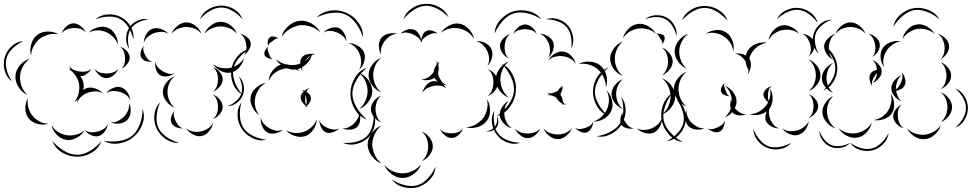

<svg xmlns="http://www.w3.org/2000/svg" viewBox="-93 -680 5036 995"><path d="M402 -580Q428 -603 465.5 -605.5Q503 -608 534 -591Q565 -575 584 -542.5Q603 -510 598 -475Q591 -510 572.5 -539.5Q554 -569 529 -582Q505 -595 470 -594Q435 -593 402 -580ZM226 -506Q232 -525 249 -541.5Q266 -558 286 -559Q305 -560 324 -545.5Q343 -531 351 -513Q337 -527 320 -531.5Q303 -536 287 -535Q271 -534 254.5 -528Q238 -522 226 -506ZM367 -511Q384 -530 413 -538Q442 -546 466 -536Q489 -527 504 -501Q519 -475 518 -449Q510 -473 492.5 -489.5Q475 -506 456 -514Q437 -522 413.5 -522.5Q390 -523 367 -511ZM68 -391Q60 -418 68.5 -449.5Q77 -481 99 -498Q121 -516 153.5 -516.5Q186 -517 210 -502Q183 -508 157.5 -500.5Q132 -493 114 -480Q96 -466 82.5 -442.5Q69 -419 68 -391ZM-31 -258Q-59 -278 -68.5 -313.5Q-78 -349 -69 -382Q-60 -415 -33 -440Q-6 -465 28 -467Q-3 -453 -27.5 -429Q-52 -405 -59 -379Q-67 -353 -58.5 -319.5Q-50 -286 -31 -258ZM530 -438Q547 -433 562.5 -417.5Q578 -402 579 -384Q580 -366 566.5 -348.5Q553 -331 536 -324Q549 -336 552.5 -352Q556 -368 555 -382Q554 -397 549 -412Q544 -427 530 -438ZM49 -188Q22 -200 3.5 -228.5Q-15 -257 -13 -287Q-11 -317 11 -342.5Q33 -368 62 -376Q38 -359 25 -334Q12 -309 11 -285Q9 -262 18 -235.5Q27 -209 49 -188ZM307 -146Q307 -155 309 -164Q300 -156 291 -150Q309 -171 314.5 -196Q320 -221 317 -243Q312 -273 292 -297Q286 -303 280 -310Q272 -317 262 -323Q268 -322 273 -320Q268 -329 266 -339Q276 -323 291 -317Q306 -311 321 -309Q335 -307 351.5 -309.5Q368 -312 381 -324Q373 -309 356.5 -297Q340 -285 323 -285Q337 -267 340 -247Q343 -231 338 -213Q346 -219 355 -223Q376 -230 401 -221.5Q426 -213 441 -196Q421 -207 400.5 -206.5Q380 -206 363 -200Q346 -194 330 -181Q314 -168 307 -146ZM520 -324Q514 -306 496 -290.5Q478 -275 459 -275Q439 -275 421.5 -290.5Q404 -306 397 -324Q409 -309 426 -304Q443 -299 459 -299Q474 -299 491 -304Q508 -309 520 -324ZM457 -196Q469 -213 491 -223Q513 -233 533 -228Q553 -222 567 -201.5Q581 -181 582 -161Q574 -179 558.5 -189.5Q543 -200 527 -204Q511 -209 492.5 -208.5Q474 -208 457 -196ZM159 -39Q134 -30 103.5 -37.5Q73 -45 56 -66Q39 -87 38.5 -118Q38 -149 52 -172Q47 -146 54 -122Q61 -98 75 -81Q88 -64 110 -51.5Q132 -39 159 -39ZM576 -146Q586 -126 584 -100.5Q582 -75 567 -59Q552 -43 526 -40Q500 -37 480 -46Q502 -44 519.5 -53.5Q537 -63 549 -75Q562 -88 570 -106Q578 -124 576 -146ZM646 -115Q660 -76 644.5 -35Q629 6 597 31Q566 57 522.5 63.5Q479 70 444 49Q484 57 525 50.5Q566 44 591 24Q617 3 631.5 -35.5Q646 -74 646 -115ZM466 -38Q464 -19 450.5 0.5Q437 20 419 25Q400 30 378.5 20Q357 10 346 -6Q362 5 379.5 5.5Q397 6 412 2Q428 -2 443 -11Q458 -20 466 -38ZM346 -6Q333 18 305.5 33.5Q278 49 251 45Q223 41 201 18Q179 -5 174 -32Q188 -8 210 5Q232 18 254 21Q276 24 301 18Q326 12 346 -6ZM432 52Q418 90 381.5 111.5Q345 133 305 132Q265 132 228.5 110Q192 88 179 50Q204 81 238.5 101.5Q273 122 305 122Q337 123 371.5 103Q406 83 432 52Z M943 -580Q955 -613 987 -632Q1019 -651 1054 -651Q1089 -651 1120.5 -632Q1152 -613 1164 -580Q1142 -606 1112 -623.5Q1082 -641 1054 -641Q1026 -641 996 -624Q966 -607 943 -580ZM577 -427Q560 -450 560.5 -481Q561 -512 576 -536Q592 -560 620 -573Q648 -586 676 -580Q647 -576 622 -563Q597 -550 585 -530Q572 -511 570.5 -482.5Q569 -454 577 -427ZM967 -505Q976 -530 1000.5 -548.5Q1025 -567 1051 -567Q1078 -567 1102 -548.5Q1126 -530 1135 -505Q1118 -525 1095 -534Q1072 -543 1051 -543Q1030 -543 1007 -534Q984 -525 967 -505ZM796 -505Q804 -528 826.5 -546Q849 -564 874 -564Q898 -564 920.5 -546Q943 -528 951 -505Q936 -524 914.5 -532Q893 -540 874 -540Q854 -540 832.5 -532Q811 -524 796 -505ZM652 -458Q652 -479 664.5 -501.5Q677 -524 698 -531Q718 -538 742 -529.5Q766 -521 780 -505Q761 -516 741.5 -515Q722 -514 706 -509Q690 -503 674.5 -490.5Q659 -478 652 -458ZM1151 -505Q1168 -502 1185.5 -489Q1203 -476 1206 -458Q1209 -441 1197.5 -422.5Q1186 -404 1171 -395Q1182 -409 1183.5 -424.5Q1185 -440 1182 -454Q1180 -468 1173 -482Q1166 -496 1151 -505ZM696 -360Q681 -358 663.5 -363.5Q646 -369 639 -382Q632 -395 637 -413Q642 -431 652 -442Q647 -429 650.5 -416.5Q654 -404 660 -394Q665 -383 673.5 -373Q682 -363 696 -360ZM1171 -380Q1167 -354 1147.5 -331.5Q1128 -309 1103 -304Q1078 -299 1051 -312.5Q1024 -326 1011 -348Q1031 -332 1054.5 -328Q1078 -324 1098 -328Q1118 -332 1138.5 -344.5Q1159 -357 1171 -380ZM812 -301Q798 -289 776 -285Q754 -281 738 -290Q722 -299 715.5 -320.5Q709 -342 712 -360Q715 -342 726.5 -330Q738 -318 750 -311Q763 -303 779 -298.5Q795 -294 812 -301ZM1011 -332Q1030 -325 1045.5 -307Q1061 -289 1061 -269Q1061 -249 1045.5 -230.5Q1030 -212 1011 -205Q1026 -218 1031.5 -235.5Q1037 -253 1037 -269Q1037 -285 1031.5 -302Q1026 -319 1011 -332ZM1144 -285Q1163 -268 1169 -240.5Q1175 -213 1166 -189Q1157 -164 1134.5 -147Q1112 -130 1086 -130Q1111 -139 1130 -156Q1149 -173 1157 -192Q1164 -212 1160 -237Q1156 -262 1144 -285ZM812 -122Q788 -131 769.5 -154.5Q751 -178 751 -203Q751 -229 769.5 -252.5Q788 -276 812 -285Q792 -268 783.5 -246Q775 -224 775 -203Q775 -183 783.5 -161Q792 -139 812 -122ZM1011 -190Q1030 -183 1045.5 -164.5Q1061 -146 1061 -126Q1061 -106 1045.5 -88Q1030 -70 1011 -63Q1026 -76 1031.5 -93Q1037 -110 1037 -126Q1037 -142 1031.5 -159.5Q1026 -177 1011 -190ZM836 60Q800 63 767.5 41.5Q735 20 719 -13Q703 -46 707 -85Q711 -124 737 -150Q722 -117 719 -80.5Q716 -44 728 -17Q740 9 770.5 30Q801 51 836 60ZM856 -15Q840 -13 821.5 -20.5Q803 -28 796 -42Q789 -57 795 -76Q801 -95 812 -106Q805 -92 808.5 -78Q812 -64 817 -53Q823 -41 831.5 -30Q840 -19 856 -15ZM1011 -43Q1008 -21 991 -0.5Q974 20 952 25Q930 29 906.5 16.5Q883 4 872 -15Q889 -1 909.5 2Q930 5 947 1Q965 -2 982.5 -12.5Q1000 -23 1011 -43Z M1548 -589Q1576 -619 1619.5 -625Q1663 -631 1701 -614Q1739 -598 1764.5 -563Q1790 -528 1788 -487Q1776 -526 1751.5 -559Q1727 -592 1697 -605Q1667 -618 1626 -613Q1585 -608 1548 -589ZM1366 -488Q1373 -519 1399.5 -543.5Q1426 -568 1458 -572Q1489 -576 1520.5 -558.5Q1552 -541 1567 -513Q1544 -534 1515 -543Q1486 -552 1460 -549Q1435 -545 1409 -529.5Q1383 -514 1366 -488ZM1583 -511Q1596 -526 1618.5 -534Q1641 -542 1660 -536Q1679 -529 1690.5 -507.5Q1702 -486 1702 -466Q1695 -485 1680.5 -496Q1666 -507 1651 -513Q1636 -519 1618 -520Q1600 -521 1583 -511ZM1297 -440Q1294 -450 1295 -465Q1296 -480 1305 -486Q1313 -493 1328 -490Q1343 -487 1351 -481Q1341 -483 1333.5 -477.5Q1326 -472 1319 -467Q1312 -462 1305 -456.5Q1298 -451 1297 -440ZM1714 -456Q1737 -457 1761 -443Q1785 -429 1794 -408Q1802 -386 1794 -359.5Q1786 -333 1768 -318Q1779 -338 1778.5 -359.5Q1778 -381 1771 -399Q1765 -416 1750.5 -432.5Q1736 -449 1714 -456ZM1321 -373Q1310 -373 1296 -379Q1282 -385 1278 -395Q1274 -406 1281.5 -419.5Q1289 -433 1297 -440Q1292 -430 1294.5 -421Q1297 -412 1300 -403Q1304 -395 1307.5 -386Q1311 -377 1321 -373ZM1162 -191Q1129 -209 1114.5 -246.5Q1100 -284 1106 -321Q1112 -358 1138 -388.5Q1164 -419 1201 -426Q1168 -407 1144 -378Q1120 -349 1116 -319Q1111 -289 1124 -254Q1137 -219 1162 -191ZM1299 -259Q1300 -286 1317.5 -311Q1335 -336 1360 -344L1362 -345Q1346 -357 1337 -373Q1359 -355 1386 -347Q1397 -347 1409 -343Q1424 -342 1439 -344Q1451 -346 1463 -351Q1462 -370 1472 -383Q1480 -393 1494.5 -397.5Q1509 -402 1524 -401Q1525 -403 1525 -404V-401Q1533 -401 1541 -398Q1531 -398 1523 -395Q1511 -354 1473 -332Q1472 -322 1474 -313Q1469 -319 1467 -328Q1457 -323 1448 -321Q1454 -316 1458 -310Q1449 -316 1439 -320Q1417 -317 1394 -326Q1380 -325 1367 -321Q1347 -315 1328 -299.5Q1309 -284 1299 -259ZM1491 -368Q1489 -366 1488 -364Q1505 -376 1517 -392Q1509 -387 1502.5 -381Q1496 -375 1491 -368ZM1768 -302Q1796 -292 1816 -265Q1836 -238 1836 -208Q1836 -179 1816 -152Q1796 -125 1768 -115Q1791 -134 1801.5 -159.5Q1812 -185 1812 -208Q1812 -232 1801.5 -257.5Q1791 -283 1768 -302ZM1250 -84Q1228 -98 1214.5 -126Q1201 -154 1206 -180Q1212 -206 1235.5 -226.5Q1259 -247 1285 -250Q1262 -238 1248 -217Q1234 -196 1230 -175Q1225 -154 1229.5 -129.5Q1234 -105 1250 -84ZM1502 -125Q1498 -127 1495 -129Q1491 -126 1486 -123Q1490 -127 1492 -132Q1480 -140 1472 -153Q1464 -166 1465 -178Q1466 -193 1481 -206Q1477 -211 1471 -214Q1478 -213 1485 -210Q1497 -220 1511 -224Q1500 -217 1495 -204Q1504 -199 1510.5 -191.5Q1517 -184 1518 -175Q1520 -164 1513.5 -152Q1507 -140 1497 -131Q1499 -128 1502 -125ZM1489 -176Q1488 -167 1488.5 -156.5Q1489 -146 1494 -137Q1497 -145 1496.5 -154Q1496 -163 1494 -171Q1494 -175 1493 -179.5Q1492 -184 1490 -188Q1490 -183 1489 -176ZM1287 44Q1252 53 1216.5 36Q1181 19 1161 -11Q1140 -41 1138 -80Q1136 -119 1158 -149Q1148 -114 1150.5 -77.5Q1153 -41 1169 -17Q1185 8 1218 24Q1251 40 1287 44ZM1768 -99Q1776 -81 1773.5 -58Q1771 -35 1758 -22Q1744 -9 1721 -8Q1698 -7 1680 -15Q1699 -13 1714.5 -21Q1730 -29 1741 -39Q1752 -50 1760.5 -65Q1769 -80 1768 -99ZM1843 -95Q1857 -63 1848 -27Q1839 9 1814 34Q1789 58 1752.5 66.5Q1716 75 1684 60Q1719 63 1753 54.5Q1787 46 1807 27Q1827 7 1836.5 -26.5Q1846 -60 1843 -95ZM1373 -8Q1358 6 1334 11Q1310 16 1292 6Q1274 -4 1265 -27Q1256 -50 1259 -70Q1263 -50 1276 -36.5Q1289 -23 1304 -15Q1318 -7 1336 -3.5Q1354 0 1373 -8ZM1549 -62Q1548 -35 1531.5 -9.5Q1515 16 1490 25Q1465 34 1435.5 24.5Q1406 15 1389 -6Q1412 8 1437 9Q1462 10 1482 3Q1502 -4 1520.5 -20.5Q1539 -37 1549 -62ZM1665 -15Q1653 -2 1632.5 5Q1612 12 1596 6Q1580 -1 1571 -20.5Q1562 -40 1562 -57Q1568 -41 1580 -31.5Q1592 -22 1605 -17Q1618 -11 1633.5 -9Q1649 -7 1665 -15Z M1998 -580Q2009 -615 2042 -637Q2075 -659 2112 -660Q2149 -662 2183.5 -643Q2218 -624 2232 -590Q2207 -617 2174.5 -634Q2142 -651 2112 -650Q2083 -649 2051.5 -629Q2020 -609 1998 -580ZM2192 -510Q2206 -533 2234 -547.5Q2262 -562 2289 -557Q2316 -552 2337.5 -528.5Q2359 -505 2363 -478Q2350 -502 2328.5 -515.5Q2307 -529 2285 -533Q2263 -537 2238 -532Q2213 -527 2192 -510ZM1982 -505Q1995 -519 2016.5 -526Q2038 -533 2055 -525Q2069 -519 2078.5 -503Q2088 -487 2090 -471Q2091 -485 2097 -498.5Q2103 -512 2114 -518Q2127 -526 2146 -521Q2165 -516 2176 -505Q2162 -511 2149 -507Q2136 -503 2125 -497Q2114 -491 2104 -482.5Q2094 -474 2091 -459Q2085 -476 2072 -486.5Q2059 -497 2045 -503Q2032 -509 2015.5 -511Q1999 -513 1982 -505ZM1883 -397Q1871 -415 1870.5 -440.5Q1870 -466 1883 -483Q1896 -500 1921 -505.5Q1946 -511 1966 -505Q1945 -504 1928.5 -493Q1912 -482 1902 -469Q1891 -455 1884.5 -436.5Q1878 -418 1883 -397ZM2375 -467Q2398 -469 2421.5 -457Q2445 -445 2454 -425Q2463 -405 2456 -379.5Q2449 -354 2433 -338Q2443 -358 2441.5 -378.5Q2440 -399 2432 -415Q2425 -431 2411 -446Q2397 -461 2375 -467ZM1883 -201Q1856 -211 1836.5 -237Q1817 -263 1817 -291Q1817 -319 1836.5 -345Q1856 -371 1883 -381Q1861 -363 1851 -338.5Q1841 -314 1841 -291Q1841 -268 1851 -243.5Q1861 -219 1883 -201ZM2096 -197Q2099 -217 2114 -236Q2129 -255 2149 -259Q2162 -261 2177 -256Q2165 -265 2159 -277Q2145 -267 2125.5 -265Q2106 -263 2091 -268Q2110 -269 2125 -278.5Q2140 -288 2150 -301Q2152 -304 2154 -306Q2157 -327 2170 -346Q2171 -355 2169 -365Q2173 -359 2175 -352Q2180 -357 2185 -361Q2180 -353 2178 -345Q2184 -321 2176 -300Q2177 -296 2179 -292Q2183 -276 2193.5 -261Q2204 -246 2223 -238Q2213 -238 2203 -242Q2215 -232 2221 -221Q2206 -234 2187.5 -236Q2169 -238 2154 -235Q2138 -232 2121.5 -223.5Q2105 -215 2096 -197ZM2508 -349Q2546 -331 2565.5 -289.5Q2585 -248 2580 -205Q2576 -162 2549 -125.5Q2522 -89 2481 -78Q2516 -102 2541.5 -137Q2567 -172 2570 -206Q2574 -240 2556 -279Q2538 -318 2508 -349ZM1808 -61Q1768 -75 1745.5 -114Q1723 -153 1723 -195Q1723 -237 1745.5 -276Q1768 -315 1808 -329Q1776 -302 1754.5 -265.5Q1733 -229 1733 -195Q1733 -161 1754.5 -124.5Q1776 -88 1808 -61ZM2435 -322Q2456 -314 2472.5 -293.5Q2489 -273 2488 -251Q2488 -229 2471 -209Q2454 -189 2434 -182Q2451 -196 2457.5 -215Q2464 -234 2464 -252Q2465 -269 2458.5 -288.5Q2452 -308 2435 -322ZM1883 -45Q1862 -53 1845.5 -73Q1829 -93 1829 -115Q1829 -137 1845.5 -157Q1862 -177 1883 -185Q1866 -171 1859.5 -152Q1853 -133 1853 -115Q1853 -97 1859.5 -78Q1866 -59 1883 -45ZM2431 -166Q2446 -142 2446.5 -109Q2447 -76 2430 -54Q2413 -31 2381.5 -21.5Q2350 -12 2323 -20Q2351 -22 2374 -36Q2397 -50 2411 -68Q2424 -86 2430.5 -112Q2437 -138 2431 -166ZM2481 -78Q2489 -66 2489.5 -49Q2490 -32 2481 -20Q2472 -8 2456.5 -2Q2441 4 2426 0Q2441 -1 2453.5 -8.5Q2466 -16 2473 -26Q2480 -35 2482.5 -49.5Q2485 -64 2481 -78ZM1884 168Q1855 157 1834 129Q1813 101 1812 70Q1812 39 1833 10.5Q1854 -18 1883 -29Q1859 -9 1847.5 18Q1836 45 1836 70Q1837 94 1848.5 121Q1860 148 1884 168ZM2307 -15Q2301 3 2284.5 18.5Q2268 34 2249 35Q2230 36 2212 21Q2194 6 2187 -11Q2199 3 2216 7Q2233 11 2248 11Q2263 11 2279.5 5.5Q2296 0 2307 -15ZM2092 1Q2115 10 2132.5 32Q2150 54 2150 78Q2150 102 2132.5 124.5Q2115 147 2092 155Q2111 140 2118.5 119Q2126 98 2126 78Q2126 59 2118.5 38Q2111 17 2092 1ZM2089 172Q2079 200 2052 221Q2025 242 1995 242Q1965 243 1937.5 223Q1910 203 1899 175Q1919 198 1945 208.5Q1971 219 1995 218Q2018 218 2044 206.5Q2070 195 2089 172ZM2164 184Q2162 221 2135 250Q2108 279 2072 290Q2037 300 1998.5 290Q1960 280 1938 250Q1969 271 2005 279.5Q2041 288 2070 280Q2098 272 2123.5 245Q2149 218 2164 184Z M2470 -506Q2472 -546 2500.5 -577.5Q2529 -609 2567 -621Q2606 -632 2647 -622Q2688 -612 2712 -580Q2679 -602 2640 -611Q2601 -620 2570 -611Q2540 -602 2513 -572.5Q2486 -543 2470 -506ZM3250 -580Q3272 -599 3303.5 -601Q3335 -603 3360 -590Q3386 -576 3401.5 -549Q3417 -522 3413 -493Q3407 -521 3391.5 -545.5Q3376 -570 3355 -581Q3335 -592 3306 -591.5Q3277 -591 3250 -580ZM2736 -580Q2766 -591 2798 -581Q2830 -571 2851 -547Q2871 -523 2876.5 -489.5Q2882 -456 2867 -428Q2872 -459 2866 -490Q2860 -521 2843 -540Q2827 -559 2797.5 -569.5Q2768 -580 2736 -580ZM3135 -481Q3141 -508 3163 -530Q3185 -552 3212 -556Q3239 -560 3266 -544.5Q3293 -529 3306 -505Q3286 -523 3261.5 -529Q3237 -535 3215 -532Q3193 -529 3171 -516.5Q3149 -504 3135 -481ZM2568 -505Q2574 -523 2591.5 -538Q2609 -553 2628 -553Q2647 -553 2664.5 -538Q2682 -523 2688 -505Q2676 -519 2659.5 -524Q2643 -529 2628 -529Q2613 -529 2596.5 -524Q2580 -519 2568 -505ZM3306 -505Q3316 -507 3330 -504Q3344 -501 3349 -493Q3354 -484 3349.5 -470.5Q3345 -457 3338 -449Q3342 -459 3337 -466.5Q3332 -474 3328 -481Q3324 -488 3320 -495.5Q3316 -503 3306 -505ZM2704 -505Q2725 -505 2746 -492.5Q2767 -480 2774 -461Q2781 -441 2772.5 -418Q2764 -395 2748 -382Q2758 -400 2757.5 -418.5Q2757 -437 2752 -453Q2746 -468 2734.5 -483Q2723 -498 2704 -505ZM2544 -377Q2526 -385 2511.5 -404.5Q2497 -424 2498 -444Q2499 -464 2515.5 -481Q2532 -498 2551 -504Q2535 -492 2529 -475Q2523 -458 2522 -442Q2521 -426 2525 -408.5Q2529 -391 2544 -377ZM3135 -286Q3108 -296 3088.5 -321.5Q3069 -347 3069 -376Q3069 -404 3088.5 -429.5Q3108 -455 3135 -465Q3113 -447 3103 -422.5Q3093 -398 3093 -376Q3093 -353 3103 -328.5Q3113 -304 3135 -286ZM3338 -433Q3359 -426 3376 -405Q3393 -384 3393 -362Q3393 -339 3376 -318.5Q3359 -298 3338 -290Q3355 -304 3362 -323.5Q3369 -343 3369 -362Q3369 -380 3362 -399.5Q3355 -419 3338 -433ZM2748 -366Q2758 -386 2780 -400.5Q2802 -415 2825 -413Q2847 -411 2866 -392Q2885 -373 2890 -351Q2877 -369 2858.5 -378Q2840 -387 2822 -389Q2804 -391 2784 -386.5Q2764 -382 2748 -366ZM2544 -174Q2516 -184 2496 -211Q2476 -238 2476 -268Q2476 -297 2496 -324Q2516 -351 2544 -362Q2521 -343 2510.5 -317.5Q2500 -292 2500 -268Q2500 -244 2510.5 -218.5Q2521 -193 2544 -174ZM2906 -348Q2931 -363 2964.5 -360.5Q2998 -358 3020 -339Q3030 -331 3038 -318Q3048 -325 3060 -330Q3050 -321 3041 -312Q3051 -293 3052.5 -270Q3054 -247 3047 -228Q3047 -247 3041.5 -264Q3036 -281 3027 -295Q3010 -274 3000 -250Q2990 -226 2990 -204Q2990 -177 3004.5 -148.5Q3019 -120 3042 -95Q3049 -105 3053 -115Q3062 -135 3062.5 -161Q3063 -187 3050 -212Q3070 -193 3078 -162Q3086 -131 3075 -106Q3069 -92 3058 -81L3060 -79L3057 -80Q3042 -65 3021.5 -57Q3001 -49 2981 -50Q2999 -55 3013.5 -66Q3028 -77 3038 -90Q3011 -108 2995.5 -139.5Q2980 -171 2980 -204Q2980 -232 2990.5 -258.5Q3001 -285 3021 -304Q3013 -314 3005 -321Q2987 -336 2961 -344.5Q2935 -353 2906 -348ZM3338 -274Q3366 -264 3386 -237Q3406 -210 3406 -180Q3406 -151 3386 -124Q3366 -97 3338 -87Q3361 -106 3371.5 -131.5Q3382 -157 3382 -180Q3382 -204 3371.5 -229.5Q3361 -255 3338 -274ZM3135 -115Q3112 -123 3094 -145.5Q3076 -168 3076 -192Q3076 -217 3094 -239.5Q3112 -262 3135 -270Q3116 -254 3108 -233Q3100 -212 3100 -192Q3100 -173 3108 -151.5Q3116 -130 3135 -115ZM2743 -185Q2748 -188 2754 -191Q2748 -195 2743 -200Q2755 -194 2767 -197Q2779 -200 2789 -205Q2794 -207 2797 -208Q2807 -226 2823 -235Q2818 -229 2815 -221Q2821 -227 2823 -235Q2824 -213 2812 -195Q2812 -190 2813 -185Q2823 -172 2824 -152Q2830 -142 2840 -136Q2832 -137 2824 -141Q2824 -137 2823 -134Q2822 -139 2821 -143Q2811 -148 2803 -156Q2795 -164 2791 -173Q2783 -179 2777 -181Q2771 -183 2764 -186Q2753 -188 2743 -185ZM3127 -177Q3146 -152 3148.5 -120.5Q3151 -89 3140 -59Q3143 -54 3148 -47Q3155 -36 3165 -26.5Q3175 -17 3191 -15Q3175 -11 3156 -15.5Q3137 -20 3128 -33V-34Q3107 -2 3071 16Q3035 34 2999 26Q3036 21 3069.5 3.5Q3103 -14 3119 -39Q3121 -42 3123 -45Q3120 -58 3123.5 -73Q3127 -88 3135 -99Q3132 -88 3134 -77Q3143 -125 3127 -177ZM3413 -166Q3443 -147 3454.5 -111Q3466 -75 3458 -41Q3450 -6 3423.5 21Q3397 48 3362 52Q3393 36 3417.5 10.5Q3442 -15 3448 -43Q3455 -70 3444.5 -104Q3434 -138 3413 -166ZM2560 -15Q2538 -20 2519 -39Q2500 -58 2497 -81Q2495 -103 2509.5 -125.5Q2524 -148 2544 -158Q2528 -142 2523.5 -121.5Q2519 -101 2521 -83Q2523 -65 2532 -46.5Q2541 -28 2560 -15ZM2604 60Q2572 71 2538 59Q2504 47 2483 20Q2461 -6 2456.5 -42Q2452 -78 2469 -107Q2463 -74 2468 -40.5Q2473 -7 2490 14Q2507 35 2538.5 47Q2570 59 2604 60ZM3338 -71Q3339 -48 3326.5 -24.5Q3314 -1 3294 8Q3273 16 3247.5 8.5Q3222 1 3207 -15Q3227 -5 3247.5 -6.5Q3268 -8 3284 -15Q3301 -22 3316 -35.5Q3331 -49 3338 -71ZM2981 -50Q2981 -34 2971.5 -16.5Q2962 1 2948 6Q2933 11 2915 2.5Q2897 -6 2887 -18Q2900 -10 2914 -11.5Q2928 -13 2940 -17Q2952 -21 2963.5 -28Q2975 -35 2981 -50ZM2871 -16Q2863 6 2842 23.5Q2821 41 2798 41Q2774 41 2753 24Q2732 7 2723 -15Q2738 3 2758.5 10Q2779 17 2797 17Q2816 17 2836 9.5Q2856 2 2871 -16ZM2707 -15Q2700 4 2681 20Q2662 36 2642 36Q2621 36 2602 20Q2583 4 2576 -15Q2589 1 2607 6.5Q2625 12 2642 12Q2658 12 2676 6.5Q2694 1 2707 -15Z M3442 -575Q3455 -610 3489 -630Q3523 -650 3560 -649Q3597 -649 3631 -628.5Q3665 -608 3677 -573Q3653 -601 3621.5 -620Q3590 -639 3560 -639Q3531 -640 3498.5 -621.5Q3466 -603 3442 -575ZM3933 -580Q3947 -610 3979.5 -626Q4012 -642 4045 -639Q4079 -636 4108 -614.5Q4137 -593 4145 -561Q4126 -588 4098.5 -607.5Q4071 -627 4044 -629Q4018 -631 3987.5 -617.5Q3957 -604 3933 -580ZM3890 -472Q3893 -497 3912.5 -519.5Q3932 -542 3957 -548Q3982 -553 4008.5 -540Q4035 -527 4048 -505Q4028 -521 4004.5 -524.5Q3981 -528 3961 -524Q3941 -520 3921.5 -507Q3902 -494 3890 -472ZM3565 -505Q3586 -521 3617 -524Q3648 -527 3670 -512Q3692 -498 3702.5 -469Q3713 -440 3707 -414Q3704 -441 3689.5 -461Q3675 -481 3657 -492Q3639 -504 3615 -508.5Q3591 -513 3565 -505ZM3465 -324Q3439 -335 3420.5 -362Q3402 -389 3403 -418Q3405 -446 3426 -471.5Q3447 -497 3474 -505Q3451 -488 3439.5 -463.5Q3428 -439 3427 -417Q3426 -394 3435 -368.5Q3444 -343 3465 -324ZM4064 -505Q4083 -504 4102.5 -491Q4122 -478 4128 -460Q4133 -442 4123 -420.5Q4113 -399 4098 -388Q4109 -404 4109 -421.5Q4109 -439 4105 -453Q4100 -468 4091 -482.5Q4082 -497 4064 -505ZM3791 -310Q3788 -302 3783 -296Q3786 -307 3786 -317Q3774 -337 3771 -362Q3771 -362 3771 -362Q3762 -376 3748.5 -387.5Q3735 -399 3715 -401Q3745 -408 3772 -392Q3775 -406 3782 -417Q3796 -441 3825.5 -452.5Q3855 -464 3881 -458Q3854 -454 3833.5 -439Q3813 -424 3802 -405Q3794 -392 3790 -377L3791 -375Q3799 -362 3798.5 -344Q3798 -326 3791 -310ZM4173 -440Q4207 -428 4226.5 -395Q4246 -362 4246 -326Q4246 -290 4226.5 -257Q4207 -224 4173 -212Q4201 -235 4218.5 -266Q4236 -297 4236 -326Q4236 -355 4218.5 -386Q4201 -417 4173 -440ZM4098 -372Q4122 -363 4140.5 -339.5Q4159 -316 4159 -290Q4159 -264 4140.5 -240.5Q4122 -217 4098 -208Q4118 -225 4126.5 -247Q4135 -269 4135 -290Q4135 -311 4126.5 -333Q4118 -355 4098 -372ZM3465 -128Q3438 -138 3418.5 -164Q3399 -190 3399 -218Q3399 -246 3418.5 -272Q3438 -298 3465 -308Q3443 -290 3433 -265.5Q3423 -241 3423 -218Q3423 -195 3433 -170.5Q3443 -146 3465 -128ZM3690 -181Q3678 -181 3663 -187Q3648 -193 3644 -204Q3640 -215 3647 -229.5Q3654 -244 3663 -252Q3657 -242 3660 -232Q3663 -222 3666 -213Q3670 -204 3674.5 -194.5Q3679 -185 3690 -181ZM3663 -236Q3687 -227 3705.5 -203.5Q3724 -180 3724 -154Q3724 -137 3715 -120Q3718 -117 3721 -113Q3731 -103 3744.5 -95Q3758 -87 3775 -88Q3759 -81 3737.5 -82.5Q3716 -84 3704 -96L3702 -99Q3685 -80 3663 -72Q3674 -81 3681.5 -92.5Q3689 -104 3694 -116Q3686 -143 3698 -168Q3697 -157 3700 -148Q3700 -151 3700 -154Q3700 -175 3691.5 -197Q3683 -219 3663 -236ZM3944 -15Q3925 -14 3904.5 -25Q3884 -36 3876 -54Q3872 -65 3873.5 -78Q3875 -91 3881 -103Q3862 -89 3837 -85Q3812 -81 3791 -88Q3818 -89 3839.5 -101Q3861 -113 3875 -130Q3882 -139 3888 -151Q3878 -158 3870.5 -169.5Q3863 -181 3863 -192Q3865 -207 3878.5 -219Q3892 -231 3906 -234Q3894 -226 3891 -214Q3888 -202 3887 -190Q3887 -182 3887 -173.5Q3887 -165 3891 -157Q3897 -171 3899 -187.5Q3901 -204 3898 -221Q3912 -198 3911 -167Q3910 -136 3894 -116Q3890 -102 3892 -88Q3894 -74 3899 -62Q3904 -48 3915 -34.5Q3926 -21 3944 -15ZM3445 56Q3405 51 3375.5 19Q3346 -13 3337 -52Q3328 -92 3342 -133Q3356 -174 3390 -196Q3365 -164 3352.5 -125Q3340 -86 3347 -54Q3354 -23 3381.5 7Q3409 37 3445 56ZM4098 -192Q4116 -185 4131.5 -167.5Q4147 -150 4147 -130Q4147 -110 4131.5 -92.5Q4116 -75 4098 -68Q4113 -81 4118 -97.5Q4123 -114 4123 -130Q4123 -146 4118 -162.5Q4113 -179 4098 -192ZM3558 -15Q3539 -6 3513.5 -9Q3488 -12 3474 -27Q3459 -43 3457.5 -68Q3456 -93 3465 -112Q3463 -91 3471 -73.5Q3479 -56 3491 -44Q3503 -32 3520 -23Q3537 -14 3558 -15ZM3663 -56Q3664 -41 3657 -22.5Q3650 -4 3636 2Q3622 9 3603.5 2.5Q3585 -4 3574 -15Q3588 -8 3601.5 -11.5Q3615 -15 3626 -20Q3637 -25 3648 -33Q3659 -41 3663 -56ZM4098 -52Q4096 -30 4080.5 -8Q4065 14 4043 19Q4021 25 3997 14Q3973 3 3960 -15Q3978 -2 3999 -0.5Q4020 1 4037 -4Q4054 -8 4071 -20Q4088 -32 4098 -52ZM4008 60Q3987 85 3952 92Q3917 99 3886 87Q3855 76 3833 48Q3811 20 3811 -13Q3822 18 3843.5 43.5Q3865 69 3889 78Q3914 87 3946.5 81.5Q3979 76 4008 60Z M4537 -542Q4544 -580 4575.5 -606Q4607 -632 4644 -638Q4682 -643 4719.5 -628Q4757 -613 4775 -580Q4747 -605 4711.5 -618.5Q4676 -632 4646 -628Q4616 -623 4586.5 -599Q4557 -575 4537 -542ZM4150 -401Q4128 -421 4121.5 -452.5Q4115 -484 4126 -511Q4136 -539 4161.5 -558.5Q4187 -578 4217 -578Q4189 -568 4166.5 -549Q4144 -530 4135 -508Q4127 -486 4131 -456.5Q4135 -427 4150 -401ZM4237 -505Q4245 -528 4267.5 -546Q4290 -564 4315 -564Q4339 -564 4361.5 -546Q4384 -528 4392 -505Q4376 -524 4355 -532Q4334 -540 4315 -540Q4295 -540 4274 -532Q4253 -524 4237 -505ZM4584 -478Q4589 -504 4610 -526.5Q4631 -549 4657 -553Q4683 -558 4710 -543Q4737 -528 4750 -505Q4730 -522 4706 -527.5Q4682 -533 4661 -530Q4640 -526 4619 -513.5Q4598 -501 4584 -478ZM4225 -370Q4206 -379 4191.5 -400Q4177 -421 4178 -442Q4180 -463 4198 -481Q4216 -499 4237 -505Q4219 -493 4211.5 -475Q4204 -457 4202 -440Q4201 -423 4205.5 -404Q4210 -385 4225 -370ZM4766 -505Q4786 -500 4804.5 -483Q4823 -466 4825 -445Q4828 -425 4814.5 -404Q4801 -383 4782 -374Q4796 -389 4800 -407.5Q4804 -426 4802 -443Q4800 -459 4792 -476.5Q4784 -494 4766 -505ZM4408 -505Q4427 -502 4445 -487Q4463 -472 4466 -453Q4469 -434 4457 -414.5Q4445 -395 4428 -385Q4440 -400 4442.5 -417Q4445 -434 4442 -449Q4440 -464 4432 -479.5Q4424 -495 4408 -505ZM4489 -332Q4473 -352 4470.5 -381Q4468 -410 4482 -431Q4496 -452 4523.5 -461.5Q4551 -471 4575 -465Q4551 -462 4532 -448.5Q4513 -435 4502 -418Q4491 -401 4486 -378.5Q4481 -356 4489 -332ZM4428 -234Q4418 -246 4414 -265.5Q4410 -285 4418 -298Q4423 -306 4432 -311Q4441 -316 4452 -318Q4451 -332 4445.5 -345.5Q4440 -359 4428 -369Q4443 -364 4457 -350Q4471 -336 4475 -319Q4477 -319 4480 -318L4475 -317Q4476 -314 4476 -310Q4476 -291 4461 -273.5Q4446 -256 4428 -250Q4441 -261 4446 -275Q4451 -289 4452 -303Q4448 -299 4445 -294.5Q4442 -290 4439 -285Q4432 -275 4427.5 -262Q4423 -249 4428 -234ZM4782 -358Q4803 -350 4819.5 -330Q4836 -310 4836 -288Q4836 -266 4819.5 -246Q4803 -226 4782 -218Q4799 -232 4805.5 -251Q4812 -270 4812 -288Q4812 -305 4805.5 -324Q4799 -343 4782 -358ZM4225 -198Q4202 -207 4184 -229Q4166 -251 4166 -276Q4166 -300 4184 -322.5Q4202 -345 4225 -354Q4206 -338 4198 -317Q4190 -296 4190 -276Q4190 -256 4198 -235Q4206 -214 4225 -198ZM4579 -155Q4559 -162 4542.5 -181.5Q4526 -201 4526 -222Q4526 -244 4542.5 -263.5Q4559 -283 4579 -290Q4563 -276 4556.5 -257.5Q4550 -239 4550 -222Q4550 -220 4550 -217Q4559 -224 4564.5 -232Q4570 -240 4574 -248Q4580 -260 4583 -275Q4586 -290 4579 -306Q4591 -294 4597 -273.5Q4603 -253 4595 -238Q4590 -226 4577.5 -219Q4565 -212 4551 -209Q4553 -195 4559.5 -180.5Q4566 -166 4579 -155ZM4857 -222Q4887 -211 4905 -181.5Q4923 -152 4923 -120Q4923 -88 4905 -58.5Q4887 -29 4857 -18Q4881 -38 4897 -66Q4913 -94 4913 -120Q4913 -146 4897.5 -173.5Q4882 -201 4857 -222ZM4782 -202Q4805 -194 4823 -171.5Q4841 -149 4841 -125Q4841 -100 4823 -77.5Q4805 -55 4782 -47Q4801 -63 4809 -84Q4817 -105 4817 -125Q4817 -144 4809 -165.5Q4801 -187 4782 -202ZM4523 -195Q4538 -174 4540.5 -144.5Q4543 -115 4529 -93Q4515 -72 4487 -62.5Q4459 -53 4434 -58Q4459 -61 4478.5 -75Q4498 -89 4509 -106Q4520 -124 4525 -147Q4530 -170 4523 -195ZM4237 -15Q4212 -22 4191.5 -45Q4171 -68 4169 -94Q4167 -121 4184 -146.5Q4201 -172 4225 -182Q4206 -164 4198.5 -140.5Q4191 -117 4193 -96Q4194 -75 4205 -52.5Q4216 -30 4237 -15ZM4591 -15Q4572 -20 4555 -36.5Q4538 -53 4536 -72Q4534 -92 4547.5 -111Q4561 -130 4579 -139Q4565 -125 4561.5 -107.5Q4558 -90 4560 -74Q4561 -59 4568 -42.5Q4575 -26 4591 -15ZM4425 -45Q4420 -18 4398.5 5.5Q4377 29 4350 33Q4323 38 4295 23.5Q4267 9 4253 -15Q4274 3 4299 8.5Q4324 14 4346 10Q4368 6 4389.5 -7.5Q4411 -21 4425 -45ZM4782 -31Q4775 -4 4751.5 17.5Q4728 39 4700 41Q4673 44 4646 27Q4619 10 4607 -15Q4627 5 4651.5 12.5Q4676 20 4698 18Q4720 16 4743 4Q4766 -8 4782 -31ZM4313 60Q4295 80 4266 85.5Q4237 91 4212 81Q4187 71 4170 47.5Q4153 24 4153 -3Q4162 23 4179 43.5Q4196 64 4216 72Q4236 80 4262.5 76.5Q4289 73 4313 60ZM4512 9Q4509 41 4484.5 66Q4460 91 4429 99Q4397 107 4364 97Q4331 87 4313 60Q4339 79 4370 87.5Q4401 96 4426 89Q4451 83 4474.5 60.5Q4498 38 4512 9Z"/></svg>

Font: Rubik Puddles
Style: Regular
Weight: 400
Designer: Hubert and Fischer, NaN
Foundry: Hubert and Fischer, NaN
Version: Version 2.200